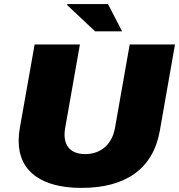

<svg xmlns="http://www.w3.org/2000/svg" viewBox="-20 -905 874 937"><path d="M444 -752H576L507 -885H309L307 -881ZM378 12C592 12 727 -80 760 -267L834 -688H613L541 -280C528 -206 477 -153 396 -153C327 -153 295 -191 295 -248C295 -258 296 -269 298 -280L370 -688H149L77 -282C73 -259 71 -238 71 -218C71 -65 187 12 378 12Z"/></svg>

Font: Archivo Black
Style: Italic
Weight: 900
Italic angle: -10°
Designer: Hector Gatti
Foundry: Omnibus-Type
Version: Version 2.001